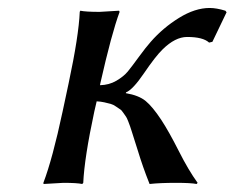

<svg xmlns="http://www.w3.org/2000/svg" viewBox="-20 -459 589 482"><path d="M152.3 -250Q177.7 -369.1 180.2 -429.2L181.6 -432.1Q195.3 -429.2 230 -429.2Q230 -429.2 278.8 -432.1L280.3 -429.2Q260.3 -375.5 231.9 -250L231 -245.1Q253.9 -245.6 272.2 -256.3Q290.5 -267.1 300.8 -279.5Q311 -292 328.6 -316.2Q346.2 -340.3 358.4 -354Q389.2 -389.2 429.4 -414.1Q469.7 -439 506.3 -439Q523.4 -439 545.9 -432.1L548.8 -428.2L513.2 -354L504.9 -352.1Q489.7 -366.2 449.7 -366.2Q419.9 -366.2 388.2 -335Q370.6 -317.9 342 -275.9Q313.5 -233.9 296.4 -227.1L295.9 -225.1Q328.1 -219.7 345.5 -205.6Q362.8 -191.4 384.8 -158.2Q404.3 -128.4 428.7 -80.1Q453.1 -31.7 476.1 0L473.6 2.9Q459.5 0 421.9 0Q381.3 0 355.5 2.9Q346.2 -20.5 339.4 -40Q332.5 -59.6 325.9 -81.3Q319.3 -103 315.9 -112.8Q314.9 -115.7 311.3 -127.4Q307.6 -139.2 306.6 -141.8Q305.7 -144.5 302 -154.1Q298.3 -163.6 296.4 -166Q294.4 -168.5 289.8 -175.5Q285.2 -182.6 281.2 -184.8Q277.3 -187 271 -191.7Q264.6 -196.3 257.8 -198.2Q251 -200.2 241.9 -202.1Q232.9 -204.1 222.7 -204.6L216.8 -179.2Q191.9 -63 189 0L186.5 2.9Q172.9 0 139.2 0L89.4 2.9L88.9 0Q111.8 -60.1 137.2 -179.2Z"/></svg>

Font: Linux Biolinum
Style: Italic
Weight: 400
Italic angle: -12°
Designer: Philipp H. Poll
Foundry: Philipp H. Poll
Version: Version 1.1.3 ; ttfautohint (v0.9)